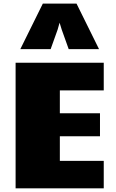

<svg xmlns="http://www.w3.org/2000/svg" viewBox="-20 -1031 635 1051"><path d="M214.4 -1011.2H398.9L522 -762.2H356L317.9 -868.7L306.2 -906.7L295.4 -868.7L257.3 -762.2H91.3ZM65.4 -687.5H547.9V-536.1H307.6V-411.1H527.3V-285.2H307.6V-150.4H547.9V0H65.4Z"/></svg>

Font: Paytone One
Style: Regular
Weight: 400
Designer: vernon adams
Foundry: vernon adams
Version: 1.000